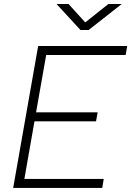

<svg xmlns="http://www.w3.org/2000/svg" viewBox="-20 -918 642 938"><path d="M44.4 0 158.7 -649.4 166.5 -693.4H601.6L593.8 -649.4H205.6L156.2 -369.1H457L449.2 -325.2H148.4L99.1 -43.9H486.8L479.5 0ZM373 -771.5 256.3 -898.4H314.9L396.5 -808.6L509.3 -898.4H574.7L413.1 -771.5Z"/></svg>

Font: Cascadia Mono NF ExtraLight
Style: Italic
Weight: 200
Italic angle: -10°
Monospace: yes
Designer: Aaron Bell
Foundry: Saja Typeworks
Version: Version 2404.023; ttfautohint (v1.8.4)